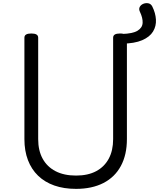

<svg xmlns="http://www.w3.org/2000/svg" viewBox="-20 -1188 1017 1227"><path d="M953 -1147Q974 -1105 976.5 -1063Q979 -1021 958 -986.5Q937 -952 888.5 -931Q840 -910 760 -909V-971Q829 -973 859.5 -992Q890 -1011 891.5 -1042Q893 -1073 874 -1113Q866 -1130 873 -1143.5Q880 -1157 895.5 -1163.5Q911 -1170 927.5 -1167Q944 -1164 953 -1147ZM466 19Q388 19 327 -2.5Q266 -24 223.5 -65Q181 -106 158.5 -165Q136 -224 136 -299V-947Q136 -961 147 -967.5Q158 -974 180 -974Q202 -974 213 -967.5Q224 -961 224 -947V-299Q224 -226 252.5 -174Q281 -122 335 -94Q389 -66 466 -66Q542 -66 594.5 -94Q647 -122 675 -174Q703 -226 703 -299V-947Q703 -961 714 -967.5Q725 -974 747 -974Q791 -974 791 -947V-299Q791 -199 752.5 -127.5Q714 -56 641 -18.5Q568 19 466 19Z"/></svg>

Font: Playwrite IT Trad
Style: Regular
Weight: 400
Designer: Veronika Burian, José Scaglione
Foundry: TypeTogether
Version: Version 1.002